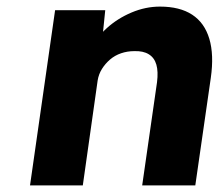

<svg xmlns="http://www.w3.org/2000/svg" viewBox="-20 -562 675 582"><path d="M71 0 147 -531H299L288 -423L255 -411Q271 -447 303.5 -476.5Q336 -506 378.5 -524Q421 -542 465 -542Q525 -542 562.5 -517.5Q600 -493 614.5 -444.5Q629 -396 619 -326L572 0H411L456 -313Q460 -345 454 -366Q448 -387 431 -397.5Q414 -408 387 -407Q366 -407 347 -400.5Q328 -394 313.5 -381.5Q299 -369 289 -353Q279 -337 276 -318L231 0H152Q124 0 104 0Q84 0 71 0Z"/></svg>

Font: Lexend
Style: Bold Italic
Weight: 700
Italic angle: -8.13011°
Designer: Bonnie Shaver-Troup, Thomas Jockin
Foundry: Lexend
Version: Version 1.007